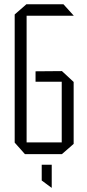

<svg xmlns="http://www.w3.org/2000/svg" viewBox="-20 -724 407 902"><path d="M105 -650V-704H278L326 -651V-650ZM97 0 49 -54V-55H270V0ZM49 -55V-656L104 -704H105V-55ZM147 -340V-389L270 -390V-340ZM270 0V-390H271L326 -339V-48L271 0ZM222 158 176 124V50H223V158Z"/></svg>

Font: Foldit Thin Light
Style: Regular
Weight: 300
Version: Version 1.003